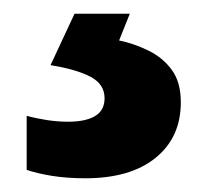

<svg xmlns="http://www.w3.org/2000/svg" viewBox="-20 -20 303 280"><path d="M243.7 129.2Q243.7 180.3 207 210.1Q170.3 240 104.3 240Q77.7 240 55.3 236.4Q33 232.7 18.9 227.7V148.9Q32.8 152.7 48.4 155.1Q64 157.5 79.2 157.5Q104.8 157.5 118.6 149.3Q132.5 141 132.5 123.3Q132.5 102.8 112.1 92Q91.7 81.2 53.7 75L88.7 0H169.3L153.7 39Q175.2 43.4 196.1 53.6Q217.1 63.7 230.4 81.7Q243.7 99.6 243.7 129.2Z"/></svg>

Font: Noto Sans Symbols
Style: Regular
Weight: 400
Designer: Monotype Design Team
Foundry: Monotype Imaging Inc.
Version: Version 2.002